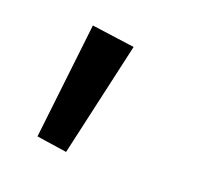

<svg xmlns="http://www.w3.org/2000/svg" viewBox="-63 -213 417 405"><g transform="rotate(20 145.5 -11.0)"><path d="M121.1 124 53.2 113.8 83 -146 179.2 -132.8Z"/></g></svg>

Font: FiraGO
Style: Regular
Weight: 400
Designer: bBox Type
Foundry: bBox Type GmbH
Version: Version 1.001;PS 001.001;hotconv 1.0.88;makeotf.lib2.5.64775